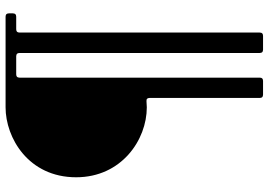

<svg xmlns="http://www.w3.org/2000/svg" viewBox="-152 -614 926 661"><g transform="rotate(-90 310.5 -284.0)"><path d="M314.6 159.1H361.9C370 158.7 372.9 155.9 373.2 147.7V-679.3C373.6 -687.5 376.4 -690.3 384.6 -690.7H446.7C454.9 -690.3 457.7 -687.5 458.1 -679.3V147.7C458.5 155.9 461.3 158.7 469.5 159.1H517C525.2 158.7 528.1 155.9 528.4 147.7V-679.3C528.8 -687.5 531.6 -690.3 539.8 -690.7H583.1C591.3 -691.1 594.1 -693.9 594.5 -702.1V-715.9C594.1 -724.1 591.3 -726.9 583.1 -727.3H271C166.2 -727.3 30.2 -648.8 30.2 -484.4C30.2 -328.1 159.1 -241.1 271 -241.1C276.6 -241.1 284.8 -241.8 291.9 -242.2C300.1 -242.5 302.9 -239.7 303.3 -231.5V147.7C303.6 155.9 306.5 158.7 314.6 159.1Z"/></g></svg>

Font: Margiela Serif Medium
Style: Regular
Weight: 500
Designer: Andreas Faust, Stefan Endress
Version: Version 1.002;FEAKit 1.0